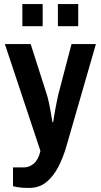

<svg xmlns="http://www.w3.org/2000/svg" viewBox="-20 -743 496 945"><path d="M122 182Q86 182 65 178Q44 174 44 173V81H98Q124 81 146.5 62Q169 43 179 0L4 -526H131L210 -279Q215 -264 220 -241Q225 -218 229 -195.5Q233 -173 235.5 -157.5Q238 -142 238 -142H242Q242 -142 244 -156.5Q246 -171 250 -193Q254 -215 258.5 -238Q263 -261 267 -278L332 -526H452L308 -27Q292 30 267.5 77.5Q243 125 208 153.5Q173 182 122 182ZM265 -614V-723H365V-614ZM90 -614V-723H190V-614Z"/></svg>

Font: Archivo Narrow
Style: Bold
Weight: 700
Designer: Hector Gatti
Foundry: Omnibus-Type
Version: Version 3.002